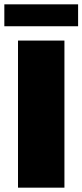

<svg xmlns="http://www.w3.org/2000/svg" viewBox="-22 -830 380 885"><path d="M61 -643H275V35H61ZM-2 -810H338V-709H-2Z"/></svg>

Font: Lalezar
Style: Regular
Weight: 400
Designer: Borna Izadpanah
Foundry: Borna Izadpanah
Version: Version 1.003;November 28, 2018;FontCreator 11.5.0.2421 64-b